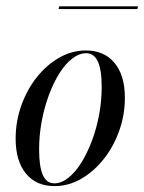

<svg xmlns="http://www.w3.org/2000/svg" viewBox="-20 -589 467 621"><path d="M156.5 12.9Q96.8 12.9 63.7 -27.8Q30.6 -68.5 30.6 -140.3Q30.6 -196.8 49.2 -248.4Q67.7 -300 99.6 -339.9Q131.5 -379.8 172.2 -402.8Q212.9 -425.8 258.1 -425.8Q316.9 -425.8 350.4 -385.5Q383.9 -345.2 383.9 -272.6Q383.9 -216.9 365.3 -165.3Q346.8 -113.7 314.9 -73.8Q283.1 -33.9 242.3 -10.5Q201.6 12.9 156.5 12.9ZM155.6 4Q178.2 4 200.8 -13.7Q223.4 -31.5 242.3 -61.7Q261.3 -91.9 276.6 -131.9Q291.9 -171.8 300.4 -216.9Q308.9 -262.1 308.9 -307.3Q308.9 -363.7 296.4 -390.3Q283.9 -416.9 258.9 -416.9Q236.3 -416.9 213.7 -399.6Q191.1 -382.3 172.2 -352Q153.2 -321.8 138.3 -281.9Q123.4 -241.9 114.9 -196.8Q106.5 -151.6 106.5 -105.6Q106.5 -50 118.5 -23Q130.6 4 155.6 4ZM169.4 -559.7 171.8 -568.5H426.6L424.2 -559.7Z"/></svg>

Font: Playfair 144pt SemiCondensed
Style: Italic
Weight: 400
Width: 4
Italic angle: -15.6°
Designer: Claus Eggers Sørensen
Foundry: Claus Eggers Sørensen
Version: Version 2.203